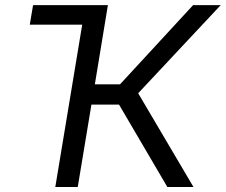

<svg xmlns="http://www.w3.org/2000/svg" viewBox="-20 -748 903 768"><path d="M365.2 -727.5 352.1 -649.4H99.1L112.3 -727.5ZM201.2 0 321.8 -727.5H411.6L359.4 -410.6H460L752.4 -727.5H862.8L532.7 -375L753.9 0H649.4L456.1 -329.6H345.7L291 0Z"/></svg>

Font: Inter 24pt
Style: Italic
Weight: 400
Italic angle: -9.3988°
Designer: Rasmus Andersson
Foundry: rsms
Version: Version 4.001;git-66647c0bb